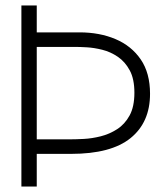

<svg xmlns="http://www.w3.org/2000/svg" viewBox="-20 -680 593 700"><path d="M58 0V-660H114V-562H270Q343 -562 401 -537.5Q459 -513 493 -463.5Q527 -414 527 -338Q527 -234 456 -176.5Q385 -119 239 -119H114V0ZM253 -509H114V-172H236Q256 -172 285.5 -173.5Q315 -175 347 -183Q379 -191 407 -209Q435 -227 452.5 -259Q470 -291 470 -342Q470 -392 453 -423.5Q436 -455 409.5 -473Q383 -491 353 -498.5Q323 -506 296.5 -507.5Q270 -509 253 -509Z"/></svg>

Font: Bricolage Grotesque 48pt ExtraLight
Style: Regular
Weight: 200
Designer: Mathieu Triay
Foundry: Atelier Triay
Version: Version 1.000; ttfautohint (v1.8.4.7-5d5b);gftools[0.9.32]